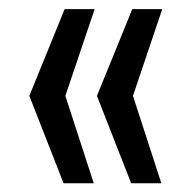

<svg xmlns="http://www.w3.org/2000/svg" viewBox="-20 -484 429 428"><path d="M121.7 -75.4H189L125.7 -270.3L191 -463.7H124.1L45.4 -270.3ZM272.4 -75.4H339.7L276.4 -270.3L341.7 -463.7H274.9L196.1 -270.3Z"/></svg>

Font: Secuela Black
Style: Regular
Weight: 900
Designer: Fernando Haro
Foundry: deFharo
Version: Version 1.704